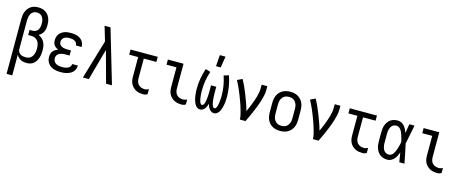

<svg xmlns="http://www.w3.org/2000/svg" viewBox="-48 -1538 6095 2538"><g transform="rotate(15 3000.0 -269.5)"><path d="M64 215V-535Q64 -561 67.5 -587Q71 -613 80.5 -637Q90 -661 106 -682Q122 -703 143.5 -717Q165 -731 190.5 -737Q216 -743 242 -743Q267 -743 292 -738Q317 -733 338.5 -720Q360 -707 376.5 -687.5Q393 -668 402.5 -645Q412 -622 416 -597Q420 -572 420 -547Q420 -524 416.5 -501Q413 -478 403 -457Q393 -436 376.5 -419.5Q360 -403 340 -392Q366 -381 387.5 -361.5Q409 -342 422 -317Q435 -292 439.5 -264Q444 -236 444 -208Q444 -183 441 -157.5Q438 -132 430.5 -108Q423 -84 410 -62Q397 -40 377.5 -23.5Q358 -7 333.5 0.5Q309 8 284 8Q262 8 241 4.5Q220 1 201 -9Q182 -19 166.5 -34Q151 -49 142 -69V215ZM253 -62Q270 -62 287.5 -67Q305 -72 318.5 -83Q332 -94 341.5 -109.5Q351 -125 356.5 -141.5Q362 -158 364 -176Q366 -194 366 -211Q366 -229 364 -246.5Q362 -264 356.5 -280.5Q351 -297 340.5 -311.5Q330 -326 316 -336Q302 -346 285 -350.5Q268 -355 250 -355H207V-425H250Q271 -425 291 -435Q311 -445 322.5 -463Q334 -481 338 -502.5Q342 -524 342 -545Q342 -561 340.5 -576Q339 -591 334 -605.5Q329 -620 320.5 -633Q312 -646 299.5 -655.5Q287 -665 272 -669Q257 -673 242 -673Q226 -673 210.5 -668Q195 -663 182.5 -652.5Q170 -642 162 -628Q154 -614 149.5 -598.5Q145 -583 143.5 -567Q142 -551 142 -535V-137Q144 -118 154.5 -102.5Q165 -87 181 -77.5Q197 -68 215.5 -65Q234 -62 253 -62Z M747 8Q723 8 699.5 5Q676 2 653 -5.5Q630 -13 610 -26.5Q590 -40 575.5 -59.5Q561 -79 554.5 -102Q548 -125 548 -149Q548 -170 553.5 -190Q559 -210 572 -226Q585 -242 602.5 -253Q620 -264 639 -271Q623 -278 608 -288.5Q593 -299 582.5 -313.5Q572 -328 568 -345.5Q564 -363 564 -381Q564 -403 570 -425Q576 -447 589 -464.5Q602 -482 620.5 -495Q639 -508 660 -515.5Q681 -523 703 -525.5Q725 -528 747 -528Q768 -528 789.5 -525.5Q811 -523 831.5 -516.5Q852 -510 870.5 -498.5Q889 -487 902.5 -470Q916 -453 923 -432.5Q930 -412 930 -390V-385H852V-388Q852 -405 841.5 -420.5Q831 -436 815.5 -444Q800 -452 782.5 -455Q765 -458 747 -458Q729 -458 710.5 -454.5Q692 -451 676 -441.5Q660 -432 651 -415.5Q642 -399 642 -380Q642 -368 646 -356Q650 -344 658.5 -335Q667 -326 678 -320Q689 -314 701 -311Q713 -308 725.5 -306.5Q738 -305 750 -305H806V-235H750Q736 -235 722 -234Q708 -233 694 -229Q680 -225 667.5 -218.5Q655 -212 645 -202Q635 -192 630.5 -178.5Q626 -165 626 -150Q626 -129 636.5 -110Q647 -91 665.5 -80Q684 -69 705 -65.5Q726 -62 747 -62Q760 -62 773 -63Q786 -64 799 -67Q812 -70 824 -75Q836 -80 846 -88.5Q856 -97 862 -109Q868 -121 868 -134V-135H946V-132Q946 -109 937.5 -87.5Q929 -66 914 -49Q899 -32 879 -21Q859 -10 837 -3.5Q815 3 792.5 5.5Q770 8 747 8Z M1132 0H1051L1210 -535L1187 -614Q1178 -644 1169 -674.5Q1160 -705 1151 -735H1232L1449 0H1368L1251 -430Z M1879 8Q1854 8 1828.5 4Q1803 0 1780 -11.5Q1757 -23 1738.5 -41Q1720 -59 1708 -81.5Q1696 -104 1691.5 -129Q1687 -154 1687 -180V-450H1564V-520H1936V-450H1764V-180Q1764 -157 1771 -134Q1778 -111 1794 -94Q1810 -77 1833 -69.5Q1856 -62 1879 -62Q1894 -62 1908 -66Q1922 -70 1934 -78V-8Q1922 0 1908 4Q1894 8 1879 8Z M2404 8Q2378 8 2353 4Q2328 0 2305 -11.5Q2282 -23 2263 -41Q2244 -59 2232 -81.5Q2220 -104 2215.5 -129Q2211 -154 2211 -180V-450H2075V-520H2289V-180Q2289 -157 2295.5 -134Q2302 -111 2318.5 -94Q2335 -77 2357.5 -69.5Q2380 -62 2404 -62Q2418 -62 2432 -66Q2446 -70 2458 -78V-8Q2446 0 2432 4Q2418 8 2404 8Z M2655 8Q2636 8 2619.5 -2Q2603 -12 2592 -27.5Q2581 -43 2573.5 -60.5Q2566 -78 2561 -96Q2556 -114 2552.5 -133Q2549 -152 2547 -171Q2545 -190 2544 -208.5Q2543 -227 2543 -246Q2543 -318 2555.5 -389Q2568 -460 2591 -528L2659 -507Q2637 -444 2626 -378Q2615 -312 2615 -246Q2615 -235 2615 -225Q2615 -215 2616 -204.5Q2617 -194 2617.5 -184Q2618 -174 2619 -164Q2620 -154 2621.5 -143.5Q2623 -133 2625 -123Q2627 -113 2629.5 -103Q2632 -93 2636 -83.5Q2640 -74 2647 -65.5Q2654 -57 2664 -57Q2674 -57 2680.5 -64Q2687 -71 2691 -79.5Q2695 -88 2697.5 -97Q2700 -106 2702 -114.5Q2704 -123 2705.5 -132Q2707 -141 2708 -150.5Q2709 -160 2710 -169Q2711 -178 2711.5 -187Q2712 -196 2712.5 -205Q2713 -214 2713.5 -223.5Q2714 -233 2714 -242Q2714 -251 2714 -260V-338H2786V-260Q2786 -251 2786 -242Q2786 -233 2786.5 -223.5Q2787 -214 2787.5 -205Q2788 -196 2788.5 -187Q2789 -178 2790 -169Q2791 -160 2792 -150.5Q2793 -141 2794.5 -132Q2796 -123 2798 -114.5Q2800 -106 2802.5 -97Q2805 -88 2809 -79.5Q2813 -71 2819.5 -64Q2826 -57 2836 -57Q2846 -57 2853 -65.5Q2860 -74 2864 -83.5Q2868 -93 2870.5 -103Q2873 -113 2875 -123Q2877 -133 2878.5 -143.5Q2880 -154 2881 -164Q2882 -174 2882.5 -184Q2883 -194 2884 -204.5Q2885 -215 2885 -225Q2885 -235 2885 -246Q2885 -312 2874 -378Q2863 -444 2841 -507L2909 -528Q2932 -460 2944.5 -389Q2957 -318 2957 -246Q2957 -227 2956 -208.5Q2955 -190 2953 -171Q2951 -152 2947.5 -133Q2944 -114 2939 -96Q2934 -78 2926.5 -60.5Q2919 -43 2908 -27.5Q2897 -12 2880.5 -2Q2864 8 2845 8Q2826 8 2809 -2Q2792 -12 2781 -27Q2770 -42 2762.5 -59.5Q2755 -77 2750 -96Q2745 -77 2737.5 -59.5Q2730 -42 2719 -27Q2708 -12 2691 -2Q2674 8 2655 8ZM2712 -600 2723 -754H2801L2776 -600Z M3199 0Q3199 -33 3191 -65Q3183 -97 3174 -129Q3165 -161 3154.5 -192Q3144 -223 3132.5 -254Q3121 -285 3109 -315.5Q3097 -346 3084 -376Q3071 -406 3056.5 -436Q3042 -466 3027 -495L3095 -528Q3121 -481 3143 -432Q3165 -383 3184.5 -333Q3204 -283 3222 -232.5Q3240 -182 3254 -130Q3266 -157 3278 -184.5Q3290 -212 3300.5 -239.5Q3311 -267 3321 -295Q3331 -323 3339 -351.5Q3347 -380 3352.5 -409Q3358 -438 3358 -468V-520H3436V-468Q3436 -427 3426.5 -386Q3417 -345 3404.5 -305.5Q3392 -266 3377 -227.5Q3362 -189 3345.5 -151Q3329 -113 3312 -75Q3295 -37 3276 0Z M3750 8Q3723 8 3696.5 2.5Q3670 -3 3646.5 -16Q3623 -29 3604.5 -49.5Q3586 -70 3575 -94.5Q3564 -119 3560 -146Q3556 -173 3556 -200V-320Q3556 -347 3560 -374Q3564 -401 3575 -425.5Q3586 -450 3604.5 -470.5Q3623 -491 3646.5 -504Q3670 -517 3696.5 -522.5Q3723 -528 3750 -528Q3777 -528 3803.5 -522.5Q3830 -517 3853.5 -504Q3877 -491 3895.5 -470.5Q3914 -450 3925 -425.5Q3936 -401 3940 -374Q3944 -347 3944 -320V-200Q3944 -173 3940 -146Q3936 -119 3925 -94.5Q3914 -70 3895.5 -49.5Q3877 -29 3853.5 -16Q3830 -3 3803.5 2.5Q3777 8 3750 8ZM3750 -62Q3767 -62 3784 -66Q3801 -70 3815 -79.5Q3829 -89 3839.5 -103Q3850 -117 3856 -133Q3862 -149 3864 -166Q3866 -183 3866 -200V-320Q3866 -337 3864 -354Q3862 -371 3856 -387Q3850 -403 3839.5 -417Q3829 -431 3815 -440.5Q3801 -450 3784 -454Q3767 -458 3750 -458Q3733 -458 3716 -454Q3699 -450 3685 -440.5Q3671 -431 3660.5 -417Q3650 -403 3644 -387Q3638 -371 3636 -354Q3634 -337 3634 -320V-200Q3634 -183 3636 -166Q3638 -149 3644 -133Q3650 -117 3660.5 -103Q3671 -89 3685 -79.5Q3699 -70 3716 -66Q3733 -62 3750 -62Z M4199 0Q4199 -33 4191 -65Q4183 -97 4174 -129Q4165 -161 4154.5 -192Q4144 -223 4132.5 -254Q4121 -285 4109 -315.5Q4097 -346 4084 -376Q4071 -406 4056.5 -436Q4042 -466 4027 -495L4095 -528Q4121 -481 4143 -432Q4165 -383 4184.5 -333Q4204 -283 4222 -232.5Q4240 -182 4254 -130Q4266 -157 4278 -184.5Q4290 -212 4300.5 -239.5Q4311 -267 4321 -295Q4331 -323 4339 -351.5Q4347 -380 4352.5 -409Q4358 -438 4358 -468V-520H4436V-468Q4436 -427 4426.5 -386Q4417 -345 4404.5 -305.5Q4392 -266 4377 -227.5Q4362 -189 4345.5 -151Q4329 -113 4312 -75Q4295 -37 4276 0Z M4879 8Q4854 8 4828.5 4Q4803 0 4780 -11.5Q4757 -23 4738.5 -41Q4720 -59 4708 -81.5Q4696 -104 4691.5 -129Q4687 -154 4687 -180V-450H4564V-520H4936V-450H4764V-180Q4764 -157 4771 -134Q4778 -111 4794 -94Q4810 -77 4833 -69.5Q4856 -62 4879 -62Q4894 -62 4908 -66Q4922 -70 4934 -78V-8Q4922 0 4908 4Q4894 8 4879 8Z M5220 8Q5195 8 5169.5 2Q5144 -4 5123 -18.5Q5102 -33 5087 -54.5Q5072 -76 5063 -100Q5054 -124 5051 -149Q5048 -174 5048 -200V-320Q5048 -346 5051 -371Q5054 -396 5063 -420Q5072 -444 5087 -465.5Q5102 -487 5123 -501.5Q5144 -516 5169.5 -522Q5195 -528 5220 -528Q5246 -528 5269.5 -516.5Q5293 -505 5310 -485.5Q5327 -466 5338.5 -443Q5350 -420 5359 -396Q5364 -427 5369 -458Q5374 -489 5379 -520H5450Q5437 -456 5424.5 -391.5Q5412 -327 5398 -263Q5413 -198 5425.5 -132Q5438 -66 5452 0H5381Q5376 -32 5370.5 -64Q5365 -96 5360 -128V-129Q5351 -104 5339.5 -80.5Q5328 -57 5311 -37Q5294 -17 5270 -4.5Q5246 8 5220 8ZM5220 -62Q5236 -62 5250 -69.5Q5264 -77 5274 -89Q5284 -101 5291 -115Q5298 -129 5304 -143.5Q5310 -158 5314.5 -173Q5319 -188 5323 -203Q5327 -218 5330.5 -233Q5334 -248 5337 -264Q5333 -283 5328 -303Q5323 -323 5317 -342.5Q5311 -362 5304 -380.5Q5297 -399 5286 -416Q5275 -433 5257.5 -445.5Q5240 -458 5220 -458Q5205 -458 5189.5 -452.5Q5174 -447 5163 -436.5Q5152 -426 5144.5 -411.5Q5137 -397 5133 -382Q5129 -367 5127.5 -351.5Q5126 -336 5126 -320V-200Q5126 -184 5127.5 -168.5Q5129 -153 5133 -138Q5137 -123 5144.5 -108.5Q5152 -94 5163 -83.5Q5174 -73 5189.5 -67.5Q5205 -62 5220 -62Z M5904 8Q5878 8 5853 4Q5828 0 5805 -11.5Q5782 -23 5763 -41Q5744 -59 5732 -81.5Q5720 -104 5715.5 -129Q5711 -154 5711 -180V-450H5575V-520H5789V-180Q5789 -157 5795.5 -134Q5802 -111 5818.5 -94Q5835 -77 5857.5 -69.5Q5880 -62 5904 -62Q5918 -62 5932 -66Q5946 -70 5958 -78V-8Q5946 0 5932 4Q5918 8 5904 8Z"/></g></svg>

Font: Iosevka Fixed
Style: Regular
Weight: 400
Monospace: yes
Designer: Belleve Invis
Foundry: Belleve Invis
Version: Version 33.2.4